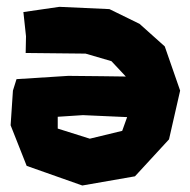

<svg xmlns="http://www.w3.org/2000/svg" viewBox="-20 -536 567 573"><path d="M152.3 -187.5 227.5 -192.4 359.4 -186.5 344.7 -145.5 248 -122.1 152.3 -152.3ZM29.3 -299.8 18.6 -265.6 11.7 -162.1 59.6 -41 225.6 17.6 382.8 -9.8 484.4 -120.1 517.6 -265.6 471.7 -397.5 396.5 -464.8 306.6 -508.8 157.2 -515.6 49.8 -500 57.6 -427.7 56.6 -377.9 235.4 -376 312.5 -353.5 355.5 -307.6 282.2 -308.6 183.6 -309.6Z"/></svg>

Font: MaokenAssortedSans-Lite
Style: Lite
Weight: 400
Version: Version 1.400